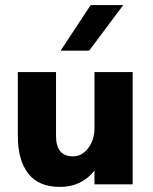

<svg xmlns="http://www.w3.org/2000/svg" viewBox="-20 -724 601 754"><path d="M464 -704 330 -525H218L336 -704ZM50 -190V-441H200V-190Q200 -110 267 -110Q302 -110 326.5 -142.5Q351 -175 351 -220V-441H501V0H351V-54Q300 10 216 10Q131 10 90.5 -43Q50 -96 50 -190Z"/></svg>

Font: Puffins on Iceburgs(2)
Style: on-Iceburgs-Bold
Weight: 700
Version: Version 1.0